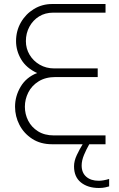

<svg xmlns="http://www.w3.org/2000/svg" viewBox="-20 -719 594 957"><path d="M240 0Q182 0 140.5 -27Q99 -54 77 -96.5Q55 -139 55 -187Q55 -240 83 -287Q111 -334 165 -355Q111 -380 85.5 -423Q60 -466 60 -514Q60 -565 84 -607Q108 -649 149 -674Q190 -699 240 -699H506V-656H246Q205 -656 174.5 -637Q144 -618 126.5 -585.5Q109 -553 109 -514Q109 -477 127.5 -446Q146 -415 178 -396.5Q210 -378 250 -378H467V-335H257Q207 -335 172.5 -313.5Q138 -292 121 -258Q104 -224 104 -187Q104 -150 120.5 -117.5Q137 -85 169.5 -64.5Q202 -44 249 -44H506V0H425Q411 24 399 52.5Q387 81 387 106Q387 142 410 162Q433 182 472 182Q494 182 524 173V210Q518 212 504.5 215Q491 218 473 218Q418 218 383.5 190.5Q349 163 349 110Q349 83 363 53.5Q377 24 392 0Z"/></svg>

Font: MuseoModerno ExtraLight
Style: Regular
Weight: 200
Designer: Pablo Cosgaya, Héctor Gatti, Marcela Romero, and the Authors of The MuseoModerno Project.
Foundry: Omnibus-Type Team
Version: Version 1.001